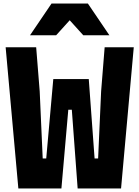

<svg xmlns="http://www.w3.org/2000/svg" viewBox="-20 -1068 790 1088"><path d="M185 -800 205 -550 222 -170H242L282 -620H483L516 -170H536L553 -550L573 -800H738L666 0H420L387 -446H367L328 0H84L12 -800ZM150 -868 272 -1048H478L600 -868H452L321 -1013H429L298 -868Z"/></svg>

Font: Martian Mono SemiExpanded ExtraBold
Style: Regular
Weight: 800
Width: 6
Designer: Roman Shamin
Foundry: Evil Martians
Version: Version 1.000